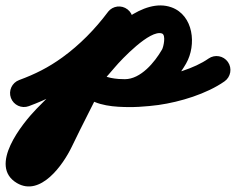

<svg xmlns="http://www.w3.org/2000/svg" viewBox="-71 -331 856 697"><path d="M33.5 54.4C100 29.7 156.7 1.3 214.6 -40.8C286.1 -92.6 348.7 -156.1 401.4 -226.8C418.1 -249.1 413.6 -280.7 391.2 -297.4C368.9 -314.1 337.3 -309.6 320.6 -287.2C273.8 -224.8 218.6 -168.4 155.4 -122.6C104.8 -85.9 56.2 -61.7 -1.5 -40.4C-27.7 -30.7 -41 -1.6 -31.4 24.5C-21.7 50.7 7.4 64 33.5 54.4ZM316.1 -280.1C283.6 -217 252.7 -152.9 221.6 -89.1C181.3 -6.3 138.3 75.2 98.5 158.1C92.6 170.3 85.7 182.1 78.3 193.4C66.8 210.8 51.7 232.2 33.4 243.1C27.7 246.5 46.2 249.2 41.7 246.5C38.5 244.6 44.5 246.9 48.8 253.6C49.4 255 50.1 256.4 50.8 257.8C51.1 258.7 51.3 261.3 51.4 260.4C57 217.1 105.1 164.3 134.2 134.2C205.8 60.4 280.4 -8.5 346.7 -87.6C369.4 -114.6 473.6 -224.8 517.1 -209.4C517.1 -209.4 517.1 -209.4 517.1 -209.4C517 -209.4 517 -209.4 517 -209.4C532.2 -204 522.5 -160.3 517.2 -151.1C517.2 -151.1 517.2 -151.1 517.2 -151.1C517.2 -151.1 517.2 -151.2 517.2 -151.2C490.8 -105.3 440 -43.5 382 -43.5C382 -43.5 382.3 -43.5 382.6 -43.5C383 -43.5 383.3 -43.5 383.3 -43.5C357.1 -44.2 313 -44.2 293.4 -65.9C274.7 -86.6 242.8 -88.2 222.1 -69.4C201.4 -50.7 199.8 -18.8 218.6 1.9C259.9 47.6 322.2 56 380.7 57.5C380.7 57.5 381 57.5 381.4 57.5C381.7 57.5 382 57.5 382 57.5C479.6 57.5 559.1 -21.3 604.8 -100.8C604.8 -100.8 604.8 -100.9 604.8 -100.9C604.8 -100.9 604.8 -100.9 604.8 -100.9C642.8 -167.4 632.2 -275.6 551 -304.6C551 -304.6 551 -304.6 550.9 -304.6C550.9 -304.6 550.9 -304.6 550.9 -304.6C448.8 -340.8 327.4 -221.8 269.3 -152.4C204.6 -75.2 131.6 -8.2 61.8 63.8C9.4 117.8 -114.5 271.5 -9.7 333.5C76 384.1 158 267.5 189.5 201.9C229.3 119 272.2 37.7 312.4 -44.9C343.2 -108.1 373.8 -171.4 405.9 -233.9C418.7 -258.7 408.9 -289.2 384.1 -301.9C359.3 -314.7 328.8 -304.9 316.1 -280.1ZM222.3 -69.6C201.5 -50.9 199.8 -19 218.4 1.7C280.3 70.6 420.7 61.1 504.6 50.1C504.6 50.1 504.7 50 504.9 50C505 50 505.1 50 505.1 50C583.1 38.9 679.1 9.8 744 -35.6C766.8 -51.6 772.4 -83.1 756.4 -106C740.4 -128.8 708.9 -134.4 686 -118.4C634.3 -82.1 553 -58.9 490.9 -50C490.9 -50 491 -50 491.1 -50C491.3 -50 491.4 -50.1 491.4 -50.1C449.6 -44.5 324.1 -31.8 293.6 -65.7C274.9 -86.5 243 -88.2 222.3 -69.6Z"/></svg>

Font: FRB American Cursive Guidelines Ultra
Style: Bold Italic
Weight: 1000
Italic angle: -25°
Version: Version 2.0;Modular Font Editor K font №1